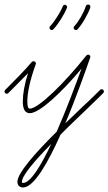

<svg xmlns="http://www.w3.org/2000/svg" viewBox="-30 -516 480 850"><path d="M72 314C120 314 182 205 238 80C272 45 310 10 346 -25C372 -50 394 -71 409 -86L427 -104C429 -106 430 -108 430 -111C430 -116 426 -121 420 -121C417 -121 415 -120 413 -118L395 -100C380 -85 358 -64 332 -40C314 -22 288 2 259 30C308 -86 350 -206 369 -260C370 -262 370 -263 370 -264C370 -270 366 -274 360 -274C357 -274 354 -272 352 -270C254 -146 139 -35 102 -35C95 -35 91 -43 91 -67C91 -106 103 -162 128 -231V-232C129 -233 129 -234 129 -235C129 -240 124 -245 119 -245C116 -245 113 -244 112 -242H111C80 -205 34 -159 10 -135L-7 -118C-9 -116 -10 -114 -10 -111C-10 -106 -6 -101 0 -101C3 -101 5 -102 7 -104L24 -121C41 -138 68 -165 94 -192C78 -142 71 -99 71 -67C71 -31 82 -15 102 -15C145 -15 241 -105 331 -212C304 -139 264 -31 221 67C137 150 47 248 47 289C47 304 57 314 72 314ZM72 294C69 294 67 294 67 289C67 262 122 197 197 121C151 218 105 294 72 294ZM199 -383C202 -383 204 -384 206 -386C227 -408 255 -452 266 -481C267 -482 267 -484 267 -485C267 -490 262 -495 257 -495C253 -495 249 -492 248 -488C237 -461 211 -420 192 -400C190 -398 189 -396 189 -393C189 -388 194 -383 199 -383ZM306 -383C309 -383 312 -384 313 -386C334 -408 360 -454 370 -483C370 -484 370 -485 370 -486C370 -492 366 -496 360 -496C356 -496 352 -493 350 -489C342 -462 318 -420 299 -400C297 -398 296 -396 296 -393C296 -388 300 -383 306 -383Z"/></svg>

Font: Mistral SingleLine Outline
Style: Regular
Weight: 300
Designer: François Chastanet, Élisa Garzelli, Anais Alves, Morgane Autin
Foundry: institut supérieur des arts et du design Toulouse / isdaT
Version: Version 1.000;Glyphs 3.3 (3337)